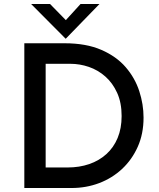

<svg xmlns="http://www.w3.org/2000/svg" viewBox="-20 -943 797 963"><path d="M102 0V-726H304Q412 -726 488 -693Q564 -660 610.5 -606Q657 -552 678.5 -486Q700 -420 700 -353Q700 -272 671 -207Q642 -142 592 -95.5Q542 -49 477 -24.5Q412 0 339 0ZM209 -103H319Q378 -103 427.5 -120Q477 -137 513.5 -170Q550 -203 570 -251Q590 -299 590 -361Q590 -428 567.5 -477.5Q545 -527 508 -559.5Q471 -592 425.5 -607.5Q380 -623 333 -623H209ZM231 -923 322 -830 292 -822 384 -923H479L310 -749H309L136 -923Z"/></svg>

Font: Josefin Sans Medium
Style: Regular
Weight: 500
Designer: Santiago Orozco
Foundry: Typemade
Version: Version 2.001